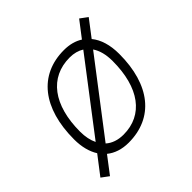

<svg xmlns="http://www.w3.org/2000/svg" viewBox="-170 -724 926 926"><g transform="rotate(-45 293.0 -261.5)"><path d="M66.9 60.1 132.8 -26.4C161.6 -2.9 199.7 9.8 245.1 9.8C415 9.8 515.6 -114.7 515.6 -325.2C515.6 -386.7 500.5 -436 472.2 -470.2L537.1 -555.2L499.5 -583L437 -501.5C410.6 -518.6 377.9 -527.3 339.8 -527.3C170.4 -527.3 69.8 -400.9 69.8 -187.5C69.8 -136.7 81.1 -94.2 101.6 -62L29.3 32.2ZM254.9 -35.2C217.3 -35.2 186.5 -45.9 163.6 -66.4L441.4 -429.7C459.5 -403.3 468.8 -367.7 468.8 -323.7C468.8 -142.1 389.2 -35.2 254.9 -35.2ZM134.8 -105.5C123 -129.4 116.7 -159.2 116.7 -193.8C116.7 -375 197.8 -482.4 334 -482.4C362.8 -482.4 387.7 -475.6 407.7 -462.9Z"/></g></svg>

Font: Cascadia Code PL ExtraLight
Style: Italic
Weight: 200
Italic angle: -10°
Monospace: yes
Designer: Aaron Bell
Foundry: Saja Typeworks
Version: Version 2404.023